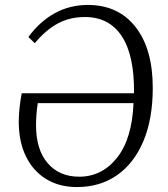

<svg xmlns="http://www.w3.org/2000/svg" viewBox="-20 -745 682 778"><path d="M292 13Q220 13 167 -19.5Q114 -52 85 -111.5Q56 -171 56 -252Q56 -276 59 -306Q62 -336 68 -367H523Q525 -519 474 -597.5Q423 -676 324 -676Q263 -676 214.5 -650Q166 -624 121 -570L95 -595Q141 -658 202 -691.5Q263 -725 336 -725Q459 -725 529 -636Q599 -547 599 -389Q599 -263 561 -173Q523 -83 454 -35Q385 13 292 13ZM301 -29Q393 -29 454 -105.5Q515 -182 521 -327H133Q126 -280 126 -237Q126 -139 173 -84Q220 -29 301 -29Z"/></svg>

Font: Literata 36pt Light
Style: Italic
Weight: 300
Italic angle: -2°
Designer: Latin by Veronika Burian and Jose Scaglione. Greek by Irene Vlachou. Cyrillic by Vera Evstafieva
Foundry: TypeTogether
Version: Version 3.002